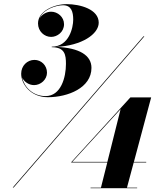

<svg xmlns="http://www.w3.org/2000/svg" viewBox="-20 -830 770 952"><path d="M433.5 -493.5C433.5 -555.5 374 -593 259 -597.5C385.5 -603.5 469.5 -661 469.5 -717.5C469.5 -784 377.5 -809.5 310.5 -809.5C249.5 -809.5 168.5 -775.5 168.5 -714C168.5 -674.5 200 -647 233.5 -647C263.5 -647 297.5 -671 297.5 -710C297.5 -746 266 -772 233.5 -772C211.5 -772 188 -759 176.5 -739.5C194.5 -784 258.5 -804 292.5 -804C334 -804 343 -771 343 -732.5C343 -694 323 -598.5 236.5 -598.5V-596C302 -596 307 -557.5 307 -513C307 -447.5 283 -353.5 205.5 -353.5C142 -353.5 99.5 -399.5 90 -445.5C99.5 -424 124 -408 149 -408C182 -408 213 -435.5 213 -469.5C213 -506 184.5 -533 151 -533C115 -533 85 -504 85 -464.5C85 -412 132.5 -348 217.5 -348C317 -348 433.5 -394.5 433.5 -493.5ZM691.5 -650 43 100H47.5L696 -650ZM660 100.5H609.5L643 -24.5H705V-27.5H644L729.5 -347H626.5L332 -24.5H512L480.5 100.5H429V103H660ZM338.5 -27.5 578 -289 512.5 -27.5Z"/></svg>

Font: Bodoni* 36pt Fatface
Style: Italic
Weight: 900
Italic angle: -13°
Version: Version 2.3